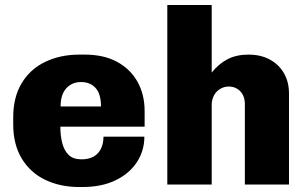

<svg xmlns="http://www.w3.org/2000/svg" viewBox="-20 -740 1233 770"><path d="M297 10Q221 10 161 -19Q101 -48 67 -104.5Q33 -161 33 -241V-270Q33 -350 67 -406.5Q101 -463 161.5 -492Q222 -521 298 -521H320Q396 -521 449.5 -492Q503 -463 531.5 -412Q560 -361 560 -294V-232H222Q222 -195 230 -165Q238 -135 256 -118Q274 -101 307 -101Q335 -101 354.5 -111.5Q374 -122 384.5 -143Q395 -164 395 -192H559Q559 -135 528.5 -89Q498 -43 442.5 -16.5Q387 10 311 10ZM223 -313H385Q385 -364 363 -387.5Q341 -411 305 -411Q269 -411 246 -386Q223 -361 223 -313Z M651 0V-720H829V-449Q857 -484 892.5 -502.5Q928 -521 976 -521Q1026 -521 1062.5 -501Q1099 -481 1119 -446Q1139 -411 1139 -365V0H962V-322Q962 -355 943.5 -374Q925 -393 897 -393Q879 -393 863 -383.5Q847 -374 838 -357Q829 -340 829 -319V0Z"/></svg>

Font: Chivo Medium ExtraBold
Style: Regular
Weight: 800
Version: Version 2.002